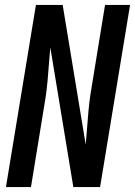

<svg xmlns="http://www.w3.org/2000/svg" viewBox="-20 -755 545 775"><path d="M4 0 125 -735H233L326 -171Q329 -205 331.5 -238.5Q334 -272 337 -306Q340 -340 345 -373.5Q350 -407 356 -441L404 -735H505L384 0H276L183 -564Q180 -530 177.5 -496.5Q175 -463 172 -429Q169 -395 164 -361.5Q159 -328 153 -294L105 0Z"/></svg>

Font: Iosevka Term Curly SmBd Obl
Style: Regular
Weight: 600
Italic angle: -9°
Designer: Belleve Invis
Foundry: Belleve Invis
Version: Version 32.3.0